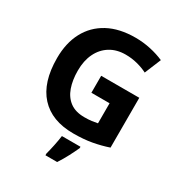

<svg xmlns="http://www.w3.org/2000/svg" viewBox="-215 -869 1154 1235"><g transform="rotate(30 362.0 -251.5)"><path d="M361 -401H644V-31Q588 -12 527.5 -1Q467 10 390 10Q230 10 144 -84Q58 -178 58 -358Q58 -470 101.5 -552Q145 -634 228 -679Q311 -724 431 -724Q488 -724 543 -712Q598 -700 643 -680L593 -559Q560 -576 518 -587Q476 -598 430 -598Q364 -598 315.5 -568Q267 -538 240.5 -483.5Q214 -429 214 -355Q214 -285 233 -231Q252 -177 293 -146.5Q334 -116 400 -116Q432 -116 454.5 -119Q477 -122 496 -126V-275H361ZM474 71Q459 104 439 142.5Q419 181 393 221H306V208Q314 179 323 136Q332 93 336 61H474Z"/></g></svg>

Font: Noto Sans Balinese
Style: Bold
Weight: 700
Designer: Aditya Bayu, David Williams
Foundry: David Williams
Version: Version 2.005; ttfautohint (v1.8.4.7-5d5b)